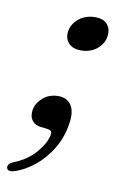

<svg xmlns="http://www.w3.org/2000/svg" viewBox="-99 -457 445 670"><g transform="rotate(10 123.5 -122.0)"><path d="M63.5 -1.5Q43 -4 32.5 -17.5Q22 -31 24.5 -51.5Q27 -77.5 49.8 -98Q72.5 -118.5 105.5 -118.5Q136.5 -118.5 151.2 -96Q166 -73.5 159.5 -31.5Q152 19 127.8 59.2Q103.5 99.5 70.2 126.5Q37 153.5 3 165Q-23 174 -27.5 159.5Q-31 144.5 -7.5 135.5Q38.5 117 67.2 83.8Q96 50.5 102 21Q104 9 99.5 5.5Q95 2 83.5 0.5ZM154 -289Q126 -289 111.2 -304.8Q96.5 -320.5 99 -343.5Q101.5 -371.5 125.5 -391.8Q149.5 -412 184.5 -412Q213.5 -412 227.2 -396Q241 -380 238 -356Q235.5 -329 212.2 -309Q189 -289 154 -289Z"/></g></svg>

Font: Fraunces 72pt Soft
Style: Italic
Weight: 400
Italic angle: -16°
Version: Version 1.000;[b76b70a41]